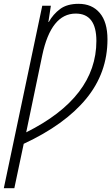

<svg xmlns="http://www.w3.org/2000/svg" viewBox="-45 -744 582 1004"><path d="M-25 240H30L79 8Q294 -92 405.5 -227.5Q517 -363 517 -538Q517 -629 476.5 -676.5Q436 -724 366 -724Q306 -724 269.5 -697Q233 -670 210 -629H208L221 -714H176ZM92 -52 176 -455Q222 -673 351 -673Q459 -673 459 -530Q459 -235 92 -52Z"/></svg>

Font: Noto Sans Display SemiCondensed Light
Style: Italic
Weight: 300
Width: 4
Italic angle: -12°
Designer: Monotype Design Team
Foundry: Monotype Imaging Inc.
Version: Version 1.900